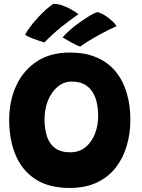

<svg xmlns="http://www.w3.org/2000/svg" viewBox="-20 -926 717 972"><path d="M333 25.5Q226 25.5 158.2 -19.5Q90.5 -64.5 58.5 -142.2Q26.5 -220 26.5 -318Q26.5 -417 63 -494.2Q99.5 -571.5 167.8 -615.8Q236 -660 333 -660Q413.5 -660 471.5 -634.2Q529.5 -608.5 566.8 -562.2Q604 -516 622 -454Q640 -392 640 -320Q640 -252.5 622.2 -190.2Q604.5 -128 567.5 -79.5Q530.5 -31 472.2 -2.8Q414 25.5 333 25.5ZM335.5 -155Q381.5 -155 413 -181Q444.5 -207 460.8 -249Q477 -291 477 -338.5Q477 -373.5 470.2 -405Q463.5 -436.5 448 -460.8Q432.5 -485 407 -499Q381.5 -513 344 -513Q303.5 -513 272.2 -487.2Q241 -461.5 223.2 -418Q205.5 -374.5 205.5 -322Q205.5 -274 217.5 -236.2Q229.5 -198.5 258.2 -176.8Q287 -155 335.5 -155ZM250 -906.5Q276 -906.5 302 -896.2Q328 -886 348.2 -873.8Q368.5 -861.5 377 -854Q353.5 -837.5 332.2 -821.8Q311 -806 290.5 -789.5Q270 -773 248.8 -753.8Q227.5 -734.5 204.5 -711Q179.5 -718.5 150 -729.5Q120.5 -740.5 107 -749.5Q116 -768 133 -790.5Q150 -813 170.5 -835.5Q191 -858 212 -876.8Q233 -895.5 250 -906.5ZM473 -865Q496 -858.5 516.5 -844.5Q537 -830.5 551.5 -816.2Q566 -802 570 -793.5Q534.5 -778 496.5 -757.5Q458.5 -737 428.5 -718.5Q398.5 -700 386 -690Q370 -695 343 -710Q316 -725 297 -736.5Q310.5 -753.5 333.8 -773.8Q357 -794 383.8 -813Q410.5 -832 434.2 -846.2Q458 -860.5 473 -865Z"/></svg>

Font: Grandstander Thin ExtraBold
Style: Regular
Weight: 800
Version: Version 1.200